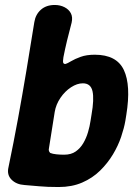

<svg xmlns="http://www.w3.org/2000/svg" viewBox="-20 -736 558 772"><path d="M216 16Q169 16 138 13Q107 10 79 8Q46 6 26.5 -13.5Q7 -33 14 -63Q35 -164 52.5 -259.5Q70 -355 86 -451Q102 -547 118 -647Q123 -678 144.5 -697Q166 -716 200 -716Q222 -716 239.5 -707Q257 -698 265 -682.5Q273 -667 268 -645Q258 -608 249.5 -572.5Q241 -537 235 -506Q232 -488 234.5 -483Q237 -478 244 -479Q251 -481 266 -490Q281 -499 304.5 -507.5Q328 -516 361 -516Q449 -516 478 -454.5Q507 -393 488 -275L484 -250Q479 -221 467 -185.5Q455 -150 434 -115Q413 -80 382.5 -50Q352 -20 310.5 -2Q269 16 216 16ZM238 -114Q266 -114 284.5 -127Q303 -140 315 -160.5Q327 -181 334 -205Q341 -229 344 -250L348 -275Q359 -337 352 -369Q345 -401 313 -401Q290 -401 265.5 -385Q241 -369 223 -342.5Q205 -316 200 -286L177 -141Q175 -133 177 -128.5Q179 -124 182 -121Q192 -117 207 -115.5Q222 -114 238 -114Z"/></svg>

Font: Winky Sans SemiBold
Style: Italic
Weight: 600
Italic angle: -8.97852°
Designer: Simon Atzbach
Foundry: typofactur
Version: Version 1.205